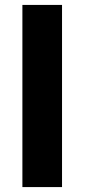

<svg xmlns="http://www.w3.org/2000/svg" viewBox="-20 -760 344 780"><path d="M71 0V-740H232V0Z"/></svg>

Font: Readex Pro
Style: Bold
Weight: 700
Designer: Bonnie Shaver-Troup, Thomas Jockin
Foundry: Lexend
Version: Version 1.203; ttfautohint (v1.8.3)